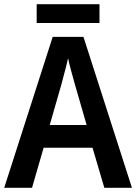

<svg xmlns="http://www.w3.org/2000/svg" viewBox="-20 -891 647 911"><path d="M475 0 419 -190H187L132 0H0L230 -716H376L606 0ZM335 -492Q328 -518 318 -553.5Q308 -589 303 -615Q299 -596 293 -572.5Q287 -549 281 -527.5Q275 -506 272 -493L216 -298H391ZM452 -871V-782H154V-871Z"/></svg>

Font: Noto Sans Sinhala SemiCondensed SemiBold
Style: Regular
Weight: 600
Width: 4
Designer: Jelle Bosma - Monotype Design Team
Foundry: Monotype Imaging Inc.
Version: Version 2.006; ttfautohint (v1.8.4.7-5d5b)